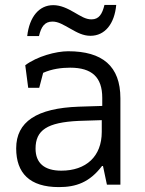

<svg xmlns="http://www.w3.org/2000/svg" viewBox="-20 -753 592 783"><path d="M471 0V-352C471 -484 397 -544 258 -544C208 -544 131 -523 83 -487L95 -395H140L156 -456C192 -472 231 -477 266 -477C355 -477 397 -438 397 -354V-321L302 -318C129 -312 46 -256 46 -148C46 -47 101 10 220 10C290 10 345 -9 396 -76H400L416 0ZM230 -57C161 -57 125 -88 125 -147C125 -222 172 -254 301 -260L395 -263V-215C395 -115 331 -57 230 -57ZM91 -606H139C148 -644 162 -665 194 -665C218 -665 238 -652 267 -636C295 -620 319 -607 349 -607C408 -607 447 -656 454 -733H406C397 -696 384 -674 353 -674C329 -674 310 -687 282 -703C256 -718 228 -732 197 -732C140 -732 100 -685 91 -606Z"/></svg>

Font: Frost Regular
Style: Regular
Weight: 400
Designer: Lee Frost
Foundry: Lee Frost for Ice Communication Norge AS
Version: Version 2.011;hotconv 1.0.107;makeotfexe 2.5.65593